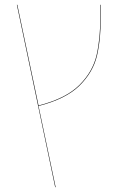

<svg xmlns="http://www.w3.org/2000/svg" viewBox="-20 -577 504 797"><path d="M399 -557V-520Q399 -417 383 -347.5Q367 -278 310.5 -222Q254 -166 140 -137L211 200H209L50 -557H52L140 -139Q253 -168 309 -223.5Q365 -279 381 -348.5Q397 -418 397 -520V-557Z"/></svg>

Font: FiraGO Two
Style: Regular
Weight: 100
Designer: bBox Type
Foundry: bBox Type GmbH
Version: Version 1.001